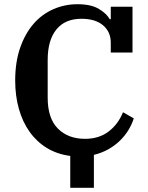

<svg xmlns="http://www.w3.org/2000/svg" viewBox="-20 -730 701 910"><path d="M313 9Q251 1 202.5 -28.5Q154 -58 120.5 -105Q87 -152 69.5 -214Q52 -276 52 -348Q52 -436 75.5 -503.5Q99 -571 139 -617Q179 -663 233 -686.5Q287 -710 347 -710Q412 -710 449 -687.5Q486 -665 500 -639H505V-698H608V-481H505V-528Q505 -579 468.5 -610Q432 -641 366 -641Q288 -641 247 -590Q206 -539 206 -446V-267Q206 -169 254.5 -120.5Q303 -72 383 -72Q449 -72 494.5 -106.5Q540 -141 563 -198L614 -169Q605 -140 588 -112.5Q571 -85 547 -62Q523 -39 492.5 -22Q462 -5 425 4V160H313Z"/></svg>

Font: IBM Plex Serif SemiBold
Style: Regular
Weight: 600
Designer: Mike Abbink, Paul van der Laan, Pieter van Rosmalen
Foundry: Bold Monday
Version: Version 2.5